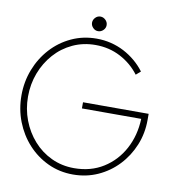

<svg xmlns="http://www.w3.org/2000/svg" viewBox="-87 -861 880 952"><g transform="rotate(10 353.0 -385.5)"><path d="M330.5 -349.5H661V-318.5Q661 -251 636.5 -191.2Q612 -131.5 568.8 -85.8Q525.5 -40 467.8 -14Q410 12 343 12Q275 12 216.8 -15.2Q158.5 -42.5 115.2 -90Q72 -137.5 48 -199.2Q24 -261 24 -330.5Q24 -399.5 48 -461.2Q72 -523 115.2 -570.5Q158.5 -618 216.8 -645Q275 -672 343 -672Q380.5 -672 415.2 -663.5Q450 -655 481.2 -638.8Q512.5 -622.5 539.2 -600Q566 -577.5 587 -549.5L564 -529.5Q526 -580 469 -610Q412 -640 343 -640Q281 -640 228.5 -615.5Q176 -591 137.8 -548Q99.5 -505 78.2 -449Q57 -393 57 -330.5Q57 -268 78.2 -212Q99.5 -156 137.8 -112.8Q176 -69.5 228.5 -44.8Q281 -20 343 -20Q427 -20 490.2 -59.8Q553.5 -99.5 589.8 -167.2Q626 -235 629 -318.5H330.5ZM342.5 -783Q357 -783 368.2 -772Q379.5 -761 379.5 -746Q379.5 -731 368.2 -720.2Q357 -709.5 342.5 -709.5Q327.5 -709.5 316.8 -720.8Q306 -732 306 -746Q306 -760.5 316.8 -771.8Q327.5 -783 342.5 -783Z"/></g></svg>

Font: League Spartan Extralight
Style: Regular
Weight: 200
Foundry: The League of Moveable Type
Version: Version 2.300; ttfautohint (v1.8.3)